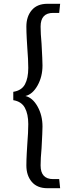

<svg xmlns="http://www.w3.org/2000/svg" viewBox="-20 -800 357 1012"><path d="M230 192Q176 192 147.5 158.5Q119 125 119 72Q119 44 121 8Q123 -28 124 -42Q129 -104 129 -146Q129 -199 111 -232Q93 -265 50 -272V-316Q94 -323 111.5 -355.5Q129 -388 129 -442Q129 -484 124 -546Q123 -560 121 -596Q119 -632 119 -660Q119 -713 147.5 -746.5Q176 -780 230 -780H297L292 -732H260Q194 -732 194 -660Q194 -623 199 -570Q204 -480 204 -455Q204 -396 178 -349.5Q152 -303 114 -294Q152 -285 178 -238.5Q204 -192 204 -133Q204 -108 199 -18Q194 35 194 72Q194 144 260 144H292L297 192Z"/></svg>

Font: Enriqueta
Style: Regular
Weight: 400
Designer: Viviana Monsalve, Gustavo Ibarra
Foundry: 72Puntos
Version: Version 2.000